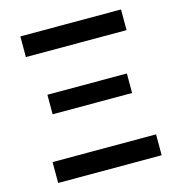

<svg xmlns="http://www.w3.org/2000/svg" viewBox="-104 -794 837 888"><g transform="rotate(-15 314.0 -350.0)"><path d="M66 0V-100H561.5V0ZM123.5 -313.5V-407H504V-313.5ZM72.5 -601V-700H554.5V-601Z"/></g></svg>

Font: Geologica Cursive
Style: Regular
Weight: 400
Designer: Sindre Bremnes, Frode Helland
Foundry: Monokrom Skriftforlag AS
Version: Version 1.010;gftools[0.9.28]